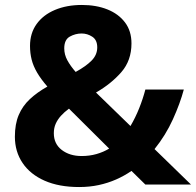

<svg xmlns="http://www.w3.org/2000/svg" viewBox="-20 -744 790 774"><path d="M310 -724Q368 -724 413 -706Q458 -688 484 -653.5Q510 -619 510 -569Q510 -500 469 -453Q428 -406 367 -371L506 -236Q526 -270 541 -307.5Q556 -345 566 -383H721Q706 -327 677 -263Q648 -199 603 -143L750 0H566L510 -55Q481 -35 448 -20.5Q415 -6 378 2Q341 10 299 10Q218 10 160 -15.5Q102 -41 71 -87Q40 -133 40 -193Q40 -244 55.5 -280.5Q71 -317 100.5 -344.5Q130 -372 171 -395Q145 -425 129.5 -451.5Q114 -478 107.5 -504Q101 -530 101 -559Q101 -610 127.5 -647Q154 -684 201.5 -704Q249 -724 310 -724ZM258 -306Q239 -292 225.5 -277Q212 -262 204.5 -245Q197 -228 197 -207Q197 -164 229 -139.5Q261 -115 309 -115Q341 -115 369 -123Q397 -131 420 -145ZM309 -609Q284 -609 261.5 -596.5Q239 -584 239 -549Q239 -524 251.5 -501Q264 -478 285 -454Q327 -477 349.5 -500Q372 -523 372 -553Q372 -583 352 -596Q332 -609 309 -609Z"/></svg>

Font: Noto Sans Malayalam
Style: Regular
Weight: 400
Designer: Jelle Bosma - Monotype Design Team
Foundry: Monotype Imaging Inc.
Version: Version 2.103